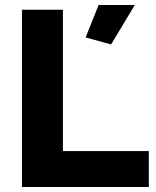

<svg xmlns="http://www.w3.org/2000/svg" viewBox="-20 -749 625 769"><path d="M375 -729 323 -599 425 -571 520 -729ZM576 -144H232V-710H68V0H576Z"/></svg>

Font: RT Raleway ExtraBold
Style: Regular
Weight: 400
Designer: Matt McInerney, Pablo Impallari, Rodrigo Fuenzalida — Edited by Milan Moffatt in April 2016
Foundry: Matt McInerney, Pablo Impallari, Rodrigo Fuenzalida — Edited by Milan Moffatt in April 2016
Version: Version 3.001